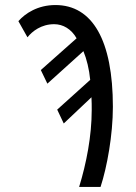

<svg xmlns="http://www.w3.org/2000/svg" viewBox="-20 -742 540 762"><path d="M294 0H379C405 -79 428 -207 428 -318C428 -582 347 -722 200 -722C130 -722 80 -689 53 -658L89 -594C108 -618 144 -646 195 -646C230 -646 263 -627 284 -590L142 -464L168 -410L311 -539C324 -508 334 -467 338 -425L207 -307L233 -252L343 -356C344 -339 344 -321 344 -305C344 -203 323 -94 294 0Z"/></svg>

Font: Noto Sans Mono ExtraCondensed
Style: Regular
Weight: 400
Width: 2
Designer: Monotype Design Team
Foundry: Monotype Imaging Inc.
Version: Version 2.014